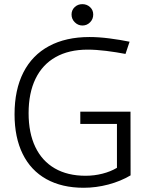

<svg xmlns="http://www.w3.org/2000/svg" viewBox="-20 -890 717 921"><path d="M323.2 -820.3Q323.2 -841.8 338.4 -856Q353.5 -870.1 375 -870.1Q396.5 -870.1 411.9 -856Q427.2 -841.8 427.2 -820.3Q427.2 -798.3 412.1 -783Q397 -767.6 375.5 -767.6Q354.5 -767.6 338.9 -783Q323.2 -798.3 323.2 -820.3ZM49.8 -341.8Q49.8 -459 92 -542.2Q134.3 -625.5 215.1 -668.9Q295.9 -712.4 409.2 -712.4Q454.1 -712.4 504.9 -705.8Q555.7 -699.2 601.6 -689.9L582 -631.3Q539.1 -639.6 490 -645.8Q440.9 -651.9 400.4 -651.9Q310.5 -651.9 247.1 -616.2Q183.6 -580.6 150.4 -512.2Q117.2 -443.8 117.2 -347.2Q117.2 -252.4 149.4 -185.1Q181.6 -117.7 242.9 -82.3Q304.2 -46.9 390.6 -46.9Q432.1 -46.9 471.4 -56.9Q510.7 -66.9 541 -85V-295.4H365.2V-354.5H606L606.4 -48.8Q558.6 -20.5 499.8 -4.9Q440.9 10.7 381.3 10.7Q276.9 10.7 202.4 -30.8Q127.9 -72.3 88.9 -151.4Q49.8 -230.5 49.8 -341.8Z"/></svg>

Font: Selawik Semilight
Style: Regular
Weight: 300
Designer: Aaron Bell
Foundry: Microsoft Corporation
Version: Version 1.01